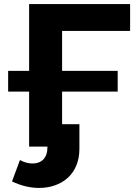

<svg xmlns="http://www.w3.org/2000/svg" viewBox="-20 -720 681 943"><path d="M619 -568V-700H123V-372H20V-270H123V0H213V3C213 57 183 83 140 83C121 83 99 78 78 66L39 171C84 193 130 203 172 203C281 203 370 137 370 11V-110H285V-270H558V-372H285V-568Z"/></svg>

Font: Talent SemiBold
Style: Bold
Weight: 700
Designer: Mike Powis
Version: Version 1.001;hotconv 1.0.109;makeotfexe 2.5.65596